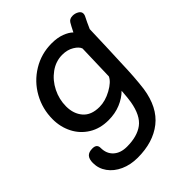

<svg xmlns="http://www.w3.org/2000/svg" viewBox="-218 -651 1022 1022"><g transform="rotate(-45 292.5 -140.0)"><path d="M556 -497Q556 -491 553 -483Q538 -454 521 -415L516 -268Q514 -235 512 -171Q509 -64 499 14Q481 134 407.5 192Q334 250 218 250Q164 250 121 230.5Q78 211 53.5 177Q29 143 29 101Q29 72 41.5 58Q54 44 82 44Q115 44 115 73Q115 117 143 142.5Q171 168 219 168Q296 168 341 134.5Q386 101 401 15Q405 -7 409 -63Q381 -35 340 -18Q299 -1 249 -1Q186 -1 139 -30Q92 -59 67 -108Q42 -157 42 -215Q42 -293 79 -359.5Q116 -426 181 -465.5Q246 -505 324 -505Q367 -505 398.5 -493Q430 -481 447 -464Q465 -500 473 -513Q483 -530 507 -530Q525 -530 540.5 -521Q556 -512 556 -497ZM415 -165 421 -369Q415 -388 387 -405Q359 -422 321 -422Q272 -422 230.5 -392Q189 -362 165 -314Q141 -266 141 -213Q141 -157 172 -121Q203 -85 265 -85Q309 -85 355.5 -110.5Q402 -136 415 -165Z"/></g></svg>

Font: Mali Medium
Style: Italic
Weight: 500
Italic angle: -10°
Version: Version 1.000; ttfautohint (v1.6)